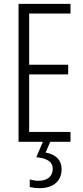

<svg xmlns="http://www.w3.org/2000/svg" viewBox="-20 -734 432 994"><path d="M253 141C253 179 224 202 179 202C165 202 148 199 134 195V234C148 238 167 240 185 240C256 240 299 204 299 141C299 96 270 65 216 56L240 0H345V-51H131V-349H333V-399H131V-664H345V-714H76V0H202L168 80C219 85 253 100 253 141Z"/></svg>

Font: Noto Sans UI Condensed Light
Style: Regular
Weight: 300
Width: 3
Designer: Monotype Design Team
Foundry: Monotype Imaging Inc.
Version: Version 1.901